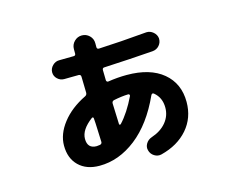

<svg xmlns="http://www.w3.org/2000/svg" viewBox="-96 -780 1193 971"><g transform="rotate(-15 500.0 -294.5)"><path d="M344.7 -221.7Q283.2 -175.8 283.2 -127.9Q283.2 -77.1 331.1 -77.1Q336.9 -77.1 348.6 -79.1Q358.4 -81.1 359.4 -90.8Q358.4 -112.3 356.9 -154.3Q355.5 -196.3 353.5 -216.8Q353.5 -220.7 350.6 -222.2Q347.7 -223.6 344.7 -221.7ZM475.6 -279.3Q464.8 -276.4 464.8 -264.6Q466.8 -190.4 468.8 -155.3Q468.8 -152.3 472.2 -151.9Q475.6 -151.4 477.5 -153.3Q521.5 -200.2 559.6 -279.3Q560.5 -283.2 558.6 -286.1Q556.6 -289.1 552.7 -289.1Q517.6 -288.1 475.6 -279.3ZM320.3 22.5Q252 22.5 211.9 -16.6Q171.9 -55.7 171.9 -122.1Q171.9 -182.6 216.8 -240.2Q261.7 -297.9 339.8 -335.9Q349.6 -340.8 349.6 -352.5Q347.7 -408.2 347.7 -435.5Q347.7 -447.3 336.9 -448.2Q324.2 -448.2 298.8 -447.8Q273.4 -447.3 259.8 -447.3Q240.2 -447.3 225.1 -461.4Q210 -475.6 210 -495.6Q210 -515.6 225.1 -530.8Q240.2 -545.9 259.8 -545.9Q309.6 -545.9 335.9 -546.9Q346.7 -546.9 346.7 -557.6V-581.1Q346.7 -604.5 363.3 -621.1Q379.9 -637.7 402.8 -637.7Q425.8 -637.7 442.4 -621.6Q459 -605.5 459 -582V-561.5Q459 -550.8 469.7 -550.8Q580.1 -555.7 722.7 -568.4Q742.2 -569.3 758.3 -555.7Q774.4 -542 776.4 -522.5Q777.3 -501 763.7 -485.4Q750 -469.7 728.5 -467.8Q612.3 -459 471.7 -452.1Q460.9 -452.1 460.9 -440.4Q460.9 -432.6 461.4 -414.6Q461.9 -396.5 461.9 -387.7Q461.9 -382.8 465.3 -379.9Q468.8 -377 472.7 -377.9Q522.5 -385.7 570.3 -385.7Q692.4 -385.7 760.3 -329.1Q828.1 -272.5 828.1 -175.8Q828.1 -92.8 776.9 -33.7Q725.6 25.4 636.7 47.9Q617.2 52.7 599.1 41.5Q581.1 30.3 576.2 9.8Q571.3 -7.8 581.5 -24.9Q591.8 -42 611.3 -48.8Q661.1 -65.4 689 -99.1Q716.8 -132.8 716.8 -175.8Q716.8 -228.5 679.7 -258.8Q670.9 -265.6 665 -254.9Q603.5 -119.1 512.7 -48.3Q421.9 22.5 320.3 22.5Z"/></g></svg>

Font: Rounded-X Mgen+ 2m bold
Style: Bold
Weight: 700
Designer: [Source Han Sans]
Ryoko NISHIZUKA  (kana & ideographs); Paul D. Hunt (Latin, Greek & Cyrillic); Wenlong ZHANG  (bopomofo
Version: Version 1.059.20150602